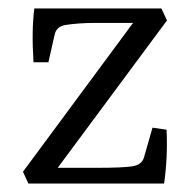

<svg xmlns="http://www.w3.org/2000/svg" viewBox="-20 -433 460 453"><path d="M203.1 -378.9Q166 -378.9 133.8 -374Q112.8 -370.1 108.9 -351.1L94.2 -286.1H59.1Q54.2 -360.4 61 -413.1H360.8L374 -384.8L116.2 -37.1H212.9Q268.1 -37.1 291.5 -40.5Q314.9 -43.9 319.8 -62L339.8 -131.8L373 -127Q376 -62 367.2 0H46.9L34.2 -27.8L293.9 -378.9Z"/></svg>

Font: Yrsa-Light
Style: Regular
Weight: 300
Designer: Anna Giedrys (Yrsa+Rasa design), David Brezina (Yrsa art-direction, Rasa art-direction, design)
Foundry: Rosetta Type Foundry
Version: Version 1.001;PS 1.1;hotconv 1.0.88;makeotf.lib2.5.647800